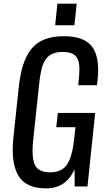

<svg xmlns="http://www.w3.org/2000/svg" viewBox="-20 -1015 574 1045"><path d="M280.3 -877.4 292.5 -995.1H397.5L384.8 -877.4ZM231.4 10.3Q121.1 10.3 80.1 -59.1Q49.3 -110.8 49.3 -198.7Q49.3 -229 52.7 -263.7L82 -539.1Q89.4 -608.4 104.5 -657.5Q119.6 -706.5 147.2 -743.9Q174.8 -781.2 219.5 -799.6Q264.2 -817.9 326.7 -817.9Q438.5 -818.4 481.4 -760.7Q514.2 -716.3 514.2 -633.8Q514.2 -609.4 511.2 -581.1L507.8 -551.3H405.8L408.2 -577.1Q412.1 -610.4 412.1 -636.2Q412.1 -651.4 410.6 -664.1Q407.2 -698.7 385.7 -715.6Q364.3 -732.4 319.3 -732.4Q298.3 -732.4 281.2 -727.8Q264.2 -723.1 252.2 -715.3Q240.2 -707.5 230.7 -694.3Q221.2 -681.2 215.3 -668Q209.5 -654.8 205.1 -634.5Q200.7 -614.3 198 -597.2Q195.3 -580.1 192.9 -555.2L160.6 -252.4Q157.2 -220.7 157.2 -194.8Q157.2 -145 169.9 -118.2Q188.5 -77.1 252.9 -77.1Q317.4 -77.1 345.7 -121.1Q374 -165 384.3 -262.2L390.6 -322.8H286.1L294.9 -400.4H498L456.1 0H386.7L385.7 -93.3Q338.9 10.3 231.4 10.3Z"/></svg>

Font: Oswald
Style: Regular
Weight: 400
Designer: Vernon Adams
Foundry: Vernon Adams
Version: 3.0; ttfautohint (v0.94.23-7a4d-dirty) -l 8 -r 50 -G 200 -x 